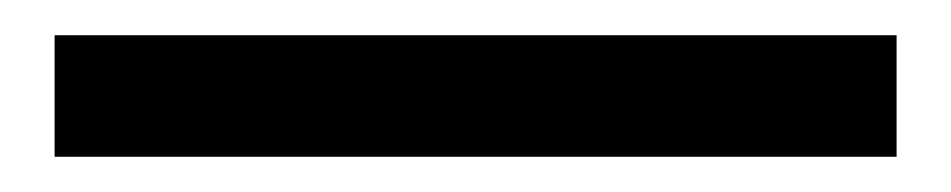

<svg xmlns="http://www.w3.org/2000/svg" viewBox="-20 -20 540 109"><path d="M11 69V0H489V69Z"/></svg>

Font: Nunito Sans 7pt Medium
Style: Regular
Weight: 500
Designer: Vernon Adams
Foundry: Vernon Adams
Version: Version 3.101;gftools[0.9.27]